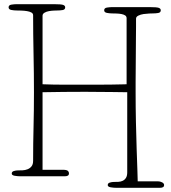

<svg xmlns="http://www.w3.org/2000/svg" viewBox="-20 -841 815 916"><path d="M629 -752Q629 -739 629 -713Q629 -687 628.5 -654Q628 -621 628 -584.5Q628 -548 627.5 -513.5Q627 -479 627 -449.5Q627 -420 627 -401Q627 -330 628.5 -259Q630 -188 632 -128.5Q634 -69 635.5 -28Q637 13 637 24H733Q744 24 753.5 29Q763 34 763 42Q763 55 743 55H535Q521 55 507.5 52.5Q494 50 494 42Q494 33 504 30Q514 27 523 27Q533 27 544.5 26.5Q556 26 565.5 21.5Q575 17 581 7.5Q587 -2 587 -19V-401Q548 -401 512 -402Q480 -402 446.5 -402.5Q413 -403 387 -403Q336 -403 285 -402.5Q234 -402 183 -401V-31H279Q298 -31 303.5 -26Q309 -21 309 -13Q309 0 289 0H77Q63 0 49.5 -2.5Q36 -5 36 -13Q36 -22 46 -25Q56 -28 65 -28Q75 -28 87.5 -28.5Q100 -29 111.5 -33.5Q123 -38 130.5 -47.5Q138 -57 138 -74Q138 -156 140 -234.5Q142 -313 142 -401Q142 -489 140 -584.5Q138 -680 138 -768Q138 -777 129.5 -781.5Q121 -786 108.5 -788Q96 -790 82 -790.5Q68 -791 58 -791Q47 -791 34 -793.5Q21 -796 21 -806Q21 -817 35 -819Q49 -821 58 -821H240Q272 -821 281.5 -817.5Q291 -814 291 -806Q291 -795 278.5 -793Q266 -791 254 -791Q249 -791 237.5 -790.5Q226 -790 214 -788Q202 -786 192.5 -780.5Q183 -775 183 -766V-439Q234 -437 285 -437Q336 -437 387 -437Q412 -437 446.5 -437Q481 -437 512 -437.5Q543 -438 564 -438.5Q585 -439 584 -439V-754Q584 -763 577 -767.5Q570 -772 559.5 -774Q549 -776 536.5 -776.5Q524 -777 514 -777Q503 -777 490 -779.5Q477 -782 477 -792Q477 -803 491 -805Q505 -807 514 -807H696Q728 -807 737.5 -803.5Q747 -800 747 -792Q747 -781 734.5 -779Q722 -777 710 -777Q705 -777 692 -776.5Q679 -776 665 -774Q651 -772 640 -766.5Q629 -761 629 -752Z"/></svg>

Font: Life Savers
Style: Regular
Weight: 400
Version: Version 2.001; ttfautohint (v0.93) -l 8 -r 50 -G 200 -x 14 -